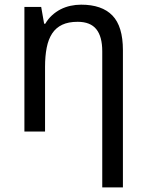

<svg xmlns="http://www.w3.org/2000/svg" viewBox="-20 -566 629 826"><path d="M419.9 240.2V-345.2Q419.9 -408.7 394.3 -440.4Q368.7 -472.2 314 -472.2Q274.4 -472.2 247.6 -459.5Q220.7 -446.8 204.3 -421.9Q188 -397 180.9 -360.8Q173.8 -324.7 173.8 -277.8V0H85V-536.1H157.2L169.9 -463.9H174.8Q187 -484.9 203.9 -500.2Q220.7 -515.6 240.7 -525.9Q260.7 -536.1 283.2 -541Q305.7 -545.9 329.1 -545.9Q418.5 -545.9 463.6 -499.3Q508.8 -452.6 508.8 -350.1V240.2Z"/></svg>

Font: Droid Sans
Style: Regular
Weight: 400
Foundry: Ascender Corporation
Version: Version 1.00 build 114